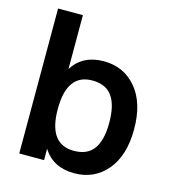

<svg xmlns="http://www.w3.org/2000/svg" viewBox="-112 -820 828 934"><g transform="rotate(15 302.0 -353.0)"><path d="M189.9 -257.8Q189.9 -81.1 316.9 -81.1Q385.7 -81.1 417.5 -125.5Q449.2 -169.9 449.2 -257.8Q449.2 -345.7 417.5 -390.4Q385.7 -435.1 316.9 -435.1Q189.9 -435.1 189.9 -257.8ZM64.9 0V-730H189.9V-459Q241.2 -540 347.2 -540Q448.2 -540 511.2 -465.3Q574.2 -390.6 574.2 -257.8Q574.2 -125.5 511.2 -50.8Q448.2 23.9 347.2 23.9Q241.2 23.9 189.9 -57.1V0Z"/></g></svg>

Font: Miedinger*
Style: Bold
Weight: 700
Version: Version 001.000